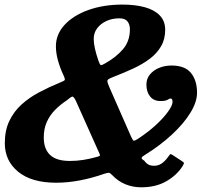

<svg xmlns="http://www.w3.org/2000/svg" viewBox="-20 -785 935 838"><path d="M680.5 -344Q697.5 -344 705 -346.8Q712.5 -349.5 716.2 -352.2Q720 -355 725 -355Q733 -355 733 -340Q733 -325.5 714.2 -298.8Q695.5 -272 661.5 -240.5Q627.5 -209 582 -179Q567 -169 563 -171.2Q559 -173.5 551.5 -190L457.5 -404Q450 -421 448.8 -428.5Q447.5 -436 454.8 -440.2Q462 -444.5 479 -451Q523 -468 562.8 -486.5Q602.5 -505 633.8 -528.5Q665 -552 683 -583Q701 -614 701 -655Q701 -693.5 677 -718Q653 -742.5 610.8 -753.8Q568.5 -765 515 -765Q432 -765 366.2 -741.5Q300.5 -718 262.2 -676.8Q224 -635.5 224 -583Q224 -553.5 232.8 -521.8Q241.5 -490 256 -459Q265 -440 262.5 -435.8Q260 -431.5 240.5 -424Q194 -405 151 -382.2Q108 -359.5 74.2 -329Q40.5 -298.5 20.8 -257.2Q1 -216 1 -160Q1 -83 59.5 -35.2Q118 12.5 225 12.5Q276.5 12.5 329.5 2.2Q382.5 -8 433.5 -26Q449 -31 454.5 -31Q460 -31 469.5 -21Q495 6 527.2 19.2Q559.5 32.5 596 32.5Q660.5 32.5 706.2 6Q752 -20.5 777 -60Q783 -70 782.8 -73.5Q782.5 -77 773 -82.5L734 -108Q724.5 -114.5 722.2 -111.2Q720 -108 713.5 -100Q700 -81 685.2 -71.2Q670.5 -61.5 653.5 -61.5Q637 -61.5 627 -67.2Q617 -73 610 -83.5Q595.5 -92 598.5 -97.2Q601.5 -102.5 613.5 -109.5Q679.5 -150.5 730.8 -198Q782 -245.5 811 -292.8Q840 -340 840 -380Q840 -433.5 813.8 -466.2Q787.5 -499 729 -499Q699.5 -499 674.5 -488.8Q649.5 -478.5 634.2 -459.8Q619 -441 619 -416Q619 -384 635 -364Q651 -344 680.5 -344ZM171 -185Q171 -223 184.2 -252.5Q197.5 -282 220 -305Q242.5 -328 271.5 -347Q288 -361 294.8 -363.2Q301.5 -365.5 311.5 -344L409.5 -125Q416 -111.5 416.5 -107.5Q417 -103.5 400 -99.5Q372 -91.5 343.2 -87Q314.5 -82.5 285 -82.5Q226 -82.5 198.5 -108.8Q171 -135 171 -185ZM547 -657.5Q547 -605.5 517 -570.5Q487 -535.5 440 -509Q425 -500 420.5 -500.8Q416 -501.5 410 -519Q389 -579.5 389 -615Q389 -641.5 404.2 -661.8Q419.5 -682 444.8 -693.5Q470 -705 501 -705Q526 -705 536.5 -691.5Q547 -678 547 -657.5Z"/></svg>

Font: Besley
Style: Bold Italic
Weight: 700
Italic angle: -13°
Designer: Owen Earl
Foundry: indestructible type*
Version: Version 2.001